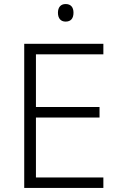

<svg xmlns="http://www.w3.org/2000/svg" viewBox="-20 -931 593 951"><path d="M305 -911C281 -911 267 -895 267 -868C267 -840 281 -824 305 -824C331 -824 344 -840 344 -868C344 -895 331 -911 305 -911ZM492 0V-52H158V-349H473V-401H158V-662H492V-714H100V0Z"/></svg>

Font: Noto Sans Gujarati UI Light
Style: Regular
Weight: 300
Designer: Jelle Bosma - Monotype Design Team, Universal Thirst
Foundry: Monotype Imaging Inc.
Version: Version 2.106